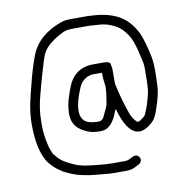

<svg xmlns="http://www.w3.org/2000/svg" viewBox="-89 -751 968 998"><g transform="rotate(-10 395.0 -252.5)"><path d="M467 -292V-291C467 -264 463 -238 459 -215C457 -191 447 -173 438 -155C432 -143 425 -116 401 -116C395 -116 388 -116 382 -117L364 -119C353 -121 338 -125 328 -134C285 -170 318 -260 336 -302C348 -335 372 -357 408 -363H461V-358C461 -337 464 -312 467 -292ZM433 161H500C525 161 537 155 556 145L567 139C596 124 578 80 544 94L533 99C522 105 514 110 500 110H433C407 110 392 108 368 106C334 103 292 99 261 90L243 84C212 70 177 55 155 29L143 15C136 8 134 2 130 -9C121 -28 119 -43 113 -72C107 -108 106 -125 106 -161C106 -219 114 -263 127 -310C136 -341 141 -365 151 -398L167 -452C172 -469 176 -484 181 -496C193 -533 221 -558 249 -577L267 -589C273 -592 281 -597 288 -600C299 -606 315 -614 332 -614C340 -615 348 -615 355 -615H430C437 -615 444 -615 453 -614C478 -612 510 -612 531 -605C570 -593 600 -575 622 -545C655 -507 666 -446 679 -391C685 -369 685 -345 684 -318C684 -280 684 -238 676 -208C668 -174 657 -139 643 -110C638 -100 629 -95 622 -90C619 -87 611 -80 601 -80H600C599 -81 599 -81 598 -81H596C583 -94 572 -110 565 -128C547 -178 530 -237 518 -295V-373C518 -380 517 -387 514 -394V-400C514 -408 499 -414 483 -414H425C351 -414 309 -375 288 -319C272 -275 259 -245 256 -193C252 -124 287 -96 334 -76C352 -68 375 -65 401 -65C412 -65 423 -67 432 -71C463 -86 479 -117 493 -153L499 -166L503 -152C510 -129 519 -104 529 -86C544 -60 562 -33 595 -29C617 -26 642 -40 656 -51L670 -63C689 -79 700 -108 709 -138C723 -179 734 -217 734 -272C735 -287 735 -301 735 -317C736 -348 734 -376 729 -402C719 -448 707 -499 689 -536C648 -612 593 -651 488 -663L458 -665C447 -666 438 -666 430 -666H355C330 -666 313 -665 294 -657C221 -631 161 -584 134 -513C118 -472 100 -411 89 -365C73 -301 55 -241 55 -161C55 -77 69 4 105 49C120 67 135 83 156 96L177 110L201 121C240 139 285 149 340 154L363 156C370 157 377 158 385 158C404 160 411 161 433 161ZM459 -215ZM488 -663H487ZM388 107ZM143 15ZM181 -496ZM332 -614ZM684 -318ZM683 -274Z"/></g></svg>

Font: Blanket
Style: Light
Weight: 300
Foundry: Cannot Into Space Fonts
Version: Version 0.9